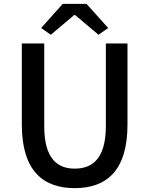

<svg xmlns="http://www.w3.org/2000/svg" viewBox="-20 -961 773 994"><path d="M367 13C530 13 640 -76 640 -316V-736H528V-308C528 -142 460 -88 367 -88C275 -88 209 -142 209 -308V-736H93V-316C93 -76 204 13 367 13ZM193 -816 243 -781 364 -883H369L490 -781L540 -816L428 -941H305Z"/></svg>

Font: Source Han Sans KR Medium
Style: Regular
Weight: 500
Designer: Ryoko NISHIZUKA (kana & ideographs); Paul D. Hunt (Latin, Greek & Cyrillic); Wenlong ZHANG (bopomofo); Sandoll Communica
Foundry: Adobe Systems Incorporated
Version: Version 1.001;PS 1.001;hotconv 1.0.78;makeotf.lib2.5.61930